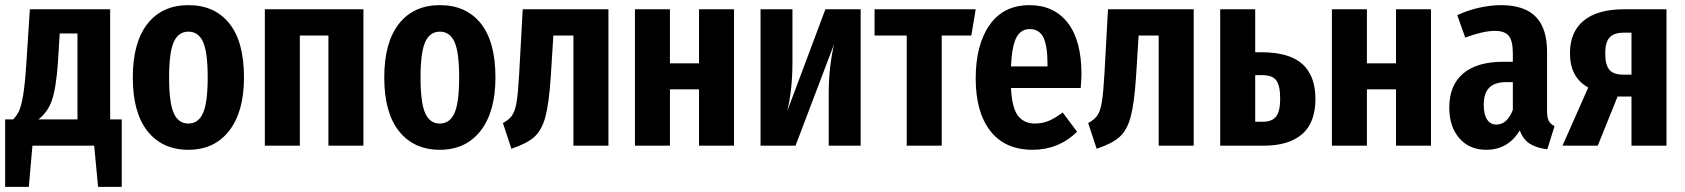

<svg xmlns="http://www.w3.org/2000/svg" viewBox="-22 -566 6547 746"><path d="M451 -102V160H359L344 0H104L90 160H-2V-102H29Q43 -116 52 -135Q61 -154 68 -196.5Q75 -239 80 -315L94 -530H406V-102ZM279 -436H210L203 -323Q196 -223 179.5 -176Q163 -129 127 -102H279Z M926 -265Q926 -132 868.5 -58Q811 16 710 16Q609 16 551.5 -56Q494 -128 494 -265Q494 -401 551 -473.5Q608 -546 710 -546Q812 -546 869 -475Q926 -404 926 -265ZM635 -265Q635 -167 653 -126.5Q671 -86 710 -86Q749 -86 767 -127Q785 -168 785 -265Q785 -363 767 -403Q749 -443 710 -443Q671 -443 653 -402.5Q635 -362 635 -265Z M1254 -428H1143V0H1007V-530H1390V0H1254Z M1903 -265Q1903 -132 1845.5 -58Q1788 16 1687 16Q1586 16 1528.5 -56Q1471 -128 1471 -265Q1471 -401 1528 -473.5Q1585 -546 1687 -546Q1789 -546 1846 -475Q1903 -404 1903 -265ZM1612 -265Q1612 -167 1630 -126.5Q1648 -86 1687 -86Q1726 -86 1744 -127Q1762 -168 1762 -265Q1762 -363 1744 -403Q1726 -443 1687 -443Q1648 -443 1630 -402.5Q1612 -362 1612 -265Z M2342 -530V0H2206V-428H2128L2118 -268Q2111 -163 2097 -111.5Q2083 -60 2054 -34Q2025 -8 1965 12L1932 -88Q1955 -100 1967 -116.5Q1979 -133 1985 -168.5Q1991 -204 1995 -276L2009 -530Z M2694 -219H2581V0H2445V-530H2581V-320H2694V-530H2830V0H2694Z M3322 0H3198V-205Q3198 -305 3219 -395L3069 0H2933V-530H3057V-324Q3057 -219 3037 -135L3185 -530H3322Z M3752 -428H3637V0H3501V-428H3376V-530H3769Z M4177 -224H3906Q3910 -146 3933.5 -116Q3957 -86 3999 -86Q4028 -86 4053 -96.5Q4078 -107 4107 -129L4163 -54Q4091 16 3990 16Q3883 16 3826 -57Q3769 -130 3769 -261Q3769 -392 3823 -469Q3877 -546 3978 -546Q4073 -546 4126.5 -477.5Q4180 -409 4180 -277Q4180 -266 4177 -224ZM4048 -316Q4048 -388 4032 -420.5Q4016 -453 3979 -453Q3945 -453 3927.5 -421Q3910 -389 3906 -308H4048Z M4616 -530V0H4480V-428H4402L4392 -268Q4385 -163 4371 -111.5Q4357 -60 4328 -34Q4299 -8 4239 12L4206 -88Q4229 -100 4241 -116.5Q4253 -133 4259 -168.5Q4265 -204 4269 -276L4283 -530Z M5089 -182Q5089 -89 5037 -44.5Q4985 0 4889 0H4719V-530H4855V-363H4878Q4988 -363 5038.5 -317Q5089 -271 5089 -182ZM4952 -183Q4952 -233 4937 -253.5Q4922 -274 4883 -274H4855V-93H4885Q4920 -93 4936 -113Q4952 -133 4952 -183Z M5402 -219H5289V0H5153V-530H5289V-320H5402V-530H5538V0H5402Z M6018 -76 5990 14Q5948 9 5922 -7.5Q5896 -24 5883 -59Q5837 16 5753 16Q5687 16 5648 -29Q5609 -74 5609 -148Q5609 -234 5662.5 -280Q5716 -326 5819 -326H5856V-358Q5856 -407 5840.5 -426.5Q5825 -446 5786 -446Q5741 -446 5671 -420L5640 -507Q5680 -526 5725 -536Q5770 -546 5810 -546Q5901 -546 5945 -501Q5989 -456 5989 -365V-134Q5989 -109 5995.5 -96.5Q6002 -84 6018 -76ZM5856 -139V-247H5832Q5786 -247 5764.5 -225.5Q5743 -204 5743 -159Q5743 -121 5756 -101.5Q5769 -82 5792 -82Q5834 -82 5856 -139Z M6453 -530V0H6317V-191H6263L6186 0H6049L6149 -226Q6078 -265 6078 -359Q6078 -442 6131.5 -486Q6185 -530 6289 -530ZM6317 -276V-439H6287Q6249 -439 6232 -420.5Q6215 -402 6215 -359Q6215 -314 6231 -295Q6247 -276 6284 -276Z"/></svg>

Font: Fira Sans Compressed SemiBold
Style: Regular
Weight: 600
Width: 1
Designer: bBox Type GmbH & Carrois Corporate GbR & Edenspiekermann AG
Foundry: bBox Type GmbH & Carrois Corporate GbR & Edenspiekermann AG
Version: Version 4.301